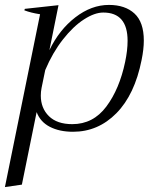

<svg xmlns="http://www.w3.org/2000/svg" viewBox="-23 -526 605 781"><path d="M140 -468Q102 -474 76 -484L78 -490L215 -505L178 -322Q218 -405 283.5 -455.5Q349 -506 420 -506Q486 -506 524 -471Q562 -436 562 -361Q562 -326 553 -282Q525 -141 450.5 -65.5Q376 10 274 10Q219 10 180 -10Q141 -30 126 -70L66 225L-3 235ZM486 -274Q496 -321 496 -360Q496 -475 397 -475Q362 -475 318.5 -447Q275 -419 233 -365.5Q191 -312 161 -241L146 -168Q143 -153 143 -137Q143 -86 176 -53.5Q209 -21 271 -21Q356 -21 409.5 -92.5Q463 -164 486 -274Z"/></svg>

Font: Trirong Light
Style: Italic
Weight: 300
Italic angle: -12°
Designer: Katatrad Team
Foundry: CadsonDemak
Version: Version 1.001